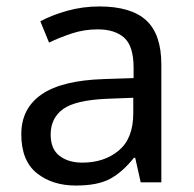

<svg xmlns="http://www.w3.org/2000/svg" viewBox="-20 -565 601 595"><path d="M288 -545Q386 -545 433 -502Q480 -459 480 -365V0H416L399 -76H395Q360 -32 321.5 -11Q283 10 215 10Q142 10 94 -28.5Q46 -67 46 -149Q46 -229 109 -272.5Q172 -316 303 -320L394 -323V-355Q394 -422 365 -448Q336 -474 283 -474Q241 -474 203 -461.5Q165 -449 132 -433L105 -499Q140 -518 188 -531.5Q236 -545 288 -545ZM314 -259Q214 -255 175.5 -227Q137 -199 137 -148Q137 -103 164.5 -82Q192 -61 235 -61Q303 -61 348 -98.5Q393 -136 393 -214V-262Z"/></svg>

Font: Noto Sans Imperial Aramaic
Style: Regular
Weight: 400
Designer: Monotype Design Team
Foundry: Monotype Imaging Inc.
Version: Version 2.001; ttfautohint (v1.8.4.7-5d5b)